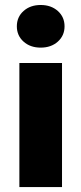

<svg xmlns="http://www.w3.org/2000/svg" viewBox="-20 -754 328 774"><path d="M75 -586.2Q47.9 -610.4 47.9 -647.9Q47.9 -685.5 75 -709.7Q102.1 -733.9 144 -733.9Q186 -733.9 213.1 -709.7Q240.2 -685.5 240.2 -647.9Q240.2 -610.4 213.1 -586.2Q186 -562 144 -562Q102.1 -562 75 -586.2ZM58.1 0V-500H230V0Z"/></svg>

Font: Source Sans Pro Black
Style: Regular
Weight: 900
Designer: Paul D. Hunt
Foundry: Adobe Systems Incorporated
Version: Version 2.020;PS 2.0;hotconv 1.0.86;makeotf.lib2.5.63406